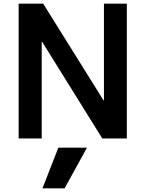

<svg xmlns="http://www.w3.org/2000/svg" viewBox="-20 -750 788 1040"><path d="M330 270H210L296 50H451ZM81 0V-730H214L541 -206H543V-730H667V0H534L208 -524H206V0Z"/></svg>

Font: M PLUS 1 SemiBold
Style: Regular
Weight: 600
Designer: Coji Morishita
Foundry: UNDERFOREST DESIGN
Version: Version 1.001